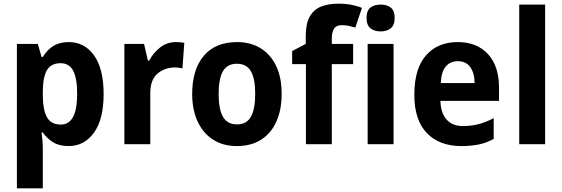

<svg xmlns="http://www.w3.org/2000/svg" viewBox="-20 -785 3059 1045"><path d="M354 -556Q440 -556 492 -483.5Q544 -411 544 -273Q544 -136 491.5 -63Q439 10 353 10Q302 10 268.5 -11Q235 -32 213 -64H206Q213 -16 213 16V240H72V-546H186L206 -475H213Q236 -513 270 -534.5Q304 -556 354 -556ZM310 -441Q258 -441 236 -404Q214 -367 213 -290V-269Q213 -189 235 -148Q257 -107 311 -107Q400 -107 400 -274Q400 -358 378.5 -399.5Q357 -441 310 -441Z M938 -556Q948 -556 960.5 -555Q973 -554 983 -552L973 -413Q966 -415 954 -416.5Q942 -418 935 -418Q877 -418 837.5 -384.5Q798 -351 798 -278V0H657V-546H764L785 -455H792Q813 -496 850.5 -526Q888 -556 938 -556Z M1513 -274Q1513 -189 1485 -125Q1457 -61 1402.5 -25.5Q1348 10 1268 10Q1194 10 1139.5 -25Q1085 -60 1055.5 -124Q1026 -188 1026 -274Q1026 -406 1089 -481Q1152 -556 1271 -556Q1342 -556 1396.5 -523.5Q1451 -491 1482 -428Q1513 -365 1513 -274ZM1170 -274Q1170 -191 1193.5 -149.5Q1217 -108 1270 -108Q1322 -108 1345.5 -149.5Q1369 -191 1369 -274Q1369 -357 1345.5 -397.5Q1322 -438 1269 -438Q1217 -438 1193.5 -397.5Q1170 -357 1170 -274Z M1902 -436H1786V0H1645V-436H1570V-507L1644 -546V-586Q1644 -655 1665.5 -694Q1687 -733 1727 -749Q1767 -765 1822 -765Q1862 -765 1894.5 -758.5Q1927 -752 1950 -742L1914 -635Q1897 -640 1879 -644Q1861 -648 1839 -648Q1811 -648 1799 -630Q1787 -612 1786 -582V-546H1902Z M2052 -760Q2086 -760 2107 -743.5Q2128 -727 2128 -687Q2128 -648 2106.5 -631Q2085 -614 2052 -614Q2018 -614 1996.5 -631Q1975 -648 1975 -687Q1975 -727 1996 -743.5Q2017 -760 2052 -760ZM2122 -546V0H1981V-546Z M2471 -556Q2576 -556 2636 -490.5Q2696 -425 2696 -309V-236H2377Q2379 -170 2410.5 -134.5Q2442 -99 2499 -99Q2546 -99 2585.5 -109.5Q2625 -120 2667 -142V-29Q2629 -8 2587.5 1Q2546 10 2491 10Q2371 10 2303 -61Q2235 -132 2235 -269Q2235 -411 2298.5 -483.5Q2362 -556 2471 -556ZM2471 -452Q2432 -452 2407 -424Q2382 -396 2379 -333H2563Q2563 -386 2540 -419Q2517 -452 2471 -452Z M2947 0H2806V-760H2947Z"/></svg>

Font: Noto Sans Gujarati UI SemiCondensed
Style: Bold
Weight: 700
Width: 4
Designer: Jelle Bosma - Monotype Design Team, Universal Thirst
Foundry: Monotype Imaging Inc.
Version: Version 2.106; ttfautohint (v1.8.4.7-5d5b)